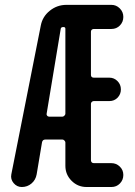

<svg xmlns="http://www.w3.org/2000/svg" viewBox="-20 -750 540 770"><path d="M223.6 -634.8 167 -293.9Q166 -290 168.9 -286.1Q171.9 -282.2 176.8 -282.2H230.5Q234.4 -282.2 238.3 -286.1Q242.2 -290 242.2 -293.9V-634.8Q242.2 -641.6 234.4 -641.6Q224.6 -641.6 223.6 -634.8ZM67.4 0Q47.9 0 34.7 -15.6Q21.5 -31.2 25.4 -50.8L143.6 -647.5Q150.4 -683.6 179.7 -707Q209 -730.5 246.1 -730.5H426.8Q446.3 -730.5 460.4 -716.3Q474.6 -702.1 474.6 -682.1Q474.6 -662.1 460.9 -647.9Q447.3 -633.8 426.8 -633.8H356.4Q351.6 -633.8 348.1 -630.9Q344.7 -627.9 344.7 -623V-449.2Q344.7 -444.3 347.7 -441.4Q350.6 -438.5 356.4 -438.5H418.9Q437.5 -438.5 451.2 -424.8Q464.8 -411.1 464.8 -391.6Q464.8 -372.1 451.7 -358.4Q438.5 -344.7 418.9 -344.7H356.4Q351.6 -344.7 348.1 -341.3Q344.7 -337.9 344.7 -334V-107.4Q344.7 -102.5 347.7 -99.1Q350.6 -95.7 356.4 -95.7H426.8Q446.3 -95.7 460.4 -82Q474.6 -68.4 474.6 -48.3Q474.6 -28.3 460.9 -14.2Q447.3 0 426.8 0H327.1Q292 0 267.1 -24.9Q242.2 -49.8 242.2 -85V-178.7Q242.2 -182.6 238.3 -186.5Q234.4 -190.4 230.5 -190.4H162.1Q150.4 -190.4 148.4 -178.7L127 -50.8Q123 -28.3 106.4 -14.2Q89.8 0 67.4 0Z"/></svg>

Font: Rounded-X Mgen+ 2m medium
Style: Regular
Weight: 500
Designer: [Source Han Sans]
Ryoko NISHIZUKA  (kana & ideographs); Paul D. Hunt (Latin, Greek & Cyrillic); Wenlong ZHANG  (bopomofo
Version: Version 1.059.20150602